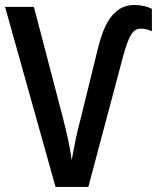

<svg xmlns="http://www.w3.org/2000/svg" viewBox="-20 -741 622 761"><path d="M200.2 0 0 -713.9H114.3L231 -267.6Q238.3 -238.8 244.9 -210.2Q251.5 -181.6 256.3 -155.3Q261.2 -128.9 264.2 -106Q267.1 -121.6 271 -142.8Q274.9 -164.1 279.5 -186.5Q284.2 -209 289.1 -229.5Q293.9 -250 298.3 -265.1L363.8 -531.7Q379.4 -598.1 397 -635.5Q414.6 -672.9 436.5 -691.4Q451.7 -706.5 470.7 -713.9Q489.7 -721.2 514.2 -721.2Q533.7 -721.2 551.8 -716.8Q569.8 -712.4 582 -706.1V-617.2Q570.8 -622.6 560.5 -625Q550.3 -627.4 536.6 -627.4Q524.9 -627.4 515.1 -620.8Q505.4 -614.3 497.1 -598.6Q490.7 -587.9 483.6 -568.6Q476.6 -549.3 469.2 -522.5L330.1 0Z"/></svg>

Font: Open Sans
Style: Regular
Weight: 600
Width: 3
Foundry: Ascender Corporation
Version: Version 1.000